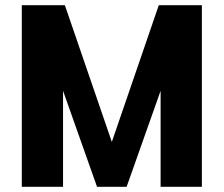

<svg xmlns="http://www.w3.org/2000/svg" viewBox="-20 -720 862 740"><path d="M758 -700V0H599V-370L468 0H354L223 -370V0H64V-700H230L411 -173L592 -700Z"/></svg>

Font: Sarabun ExtraBold
Style: Regular
Weight: 800
Version: Version 1.000; ttfautohint (v1.6)